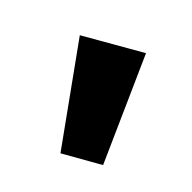

<svg xmlns="http://www.w3.org/2000/svg" viewBox="-76 -952 484 484"><g transform="rotate(-45 165.5 -710.5)"><path d="M331 -697 55 -574 0 -671 245 -847Z"/></g></svg>

Font: Pathway Extreme 8pt Thin 12pt Black
Style: Regular
Weight: 900
Version: Version 1.001;gftools[0.9.26]